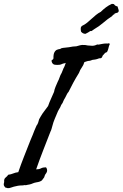

<svg xmlns="http://www.w3.org/2000/svg" viewBox="-90 -942 643 1007"><path d="M486.3 -711.9Q480.5 -699.2 480 -694.3Q479.5 -689.5 477.5 -684.6Q475.6 -679.7 475.1 -677.7Q474.6 -675.8 472.7 -671.9Q469.7 -667 466.8 -667Q463.9 -667 459 -662.1Q457 -659.2 454.1 -656.2Q451.2 -653.3 449.2 -651.4Q446.3 -646.5 445.3 -642.6Q444.3 -638.7 438.5 -636.7Q435.5 -635.7 432.1 -636.2Q428.7 -636.7 426.8 -634.8Q416 -630.9 409.2 -629.9Q402.3 -628.9 394.5 -627.9Q382.8 -623 378.9 -623Q375 -623 371.1 -622.1Q367.2 -621.1 362.8 -619.6Q358.4 -618.2 352.5 -616.2Q347.7 -599.6 338.9 -587.9Q330.1 -576.2 324.2 -559.6Q306.6 -531.2 293.5 -506.8Q280.3 -482.4 269.5 -460Q264.6 -455.1 261.2 -448.2Q257.8 -441.4 253.9 -433.6Q249 -423.8 248 -422.9Q247.1 -421.9 246.1 -419.9Q244.1 -416 242.2 -411.6Q240.2 -407.2 238.3 -402.3Q232.4 -394.5 230 -389.2Q227.5 -383.8 225.6 -378.9Q222.7 -374 219.7 -369.1Q216.8 -364.3 213.9 -358.4Q204.1 -335 196.8 -317.9Q189.5 -300.8 184.6 -281.2Q182.6 -274.4 180.2 -265.6Q177.7 -256.8 174.8 -252Q156.2 -204.1 136.7 -154.3Q117.2 -104.5 99.6 -53.7Q115.2 -53.7 125 -59.1Q134.8 -64.5 151.4 -64.5Q162.1 -49.8 153.3 -35.2Q145.5 -25.4 144.5 -20.5Q143.6 -15.6 141.6 -11.7Q135.7 -4.9 134.3 -2Q132.8 1 129.9 3.9Q121.1 11.7 99.6 14.6Q88.9 16.6 81.5 20Q74.2 23.4 65.4 25.4Q59.6 26.4 54.7 27.3Q49.8 28.3 45.9 29.3Q42 29.3 38.6 28.8Q35.2 28.3 32.2 30.3Q15.6 30.3 4.4 32.2Q-6.8 34.2 -17.6 37.1Q-25.4 39.1 -32.7 42Q-40 44.9 -48.8 44.9Q-51.8 44.9 -54.7 43.5Q-57.6 42 -61.5 42Q-64.5 39.1 -67.4 34.7Q-70.3 30.3 -70.3 25.4Q-70.3 20.5 -68.8 16.1Q-67.4 11.7 -68.4 6.8Q-68.4 -4.9 -60.1 -11.2Q-51.8 -17.6 -46.9 -25.4Q-32.2 -27.3 -21 -32.2Q-9.8 -37.1 5.9 -39.1Q19.5 -79.1 36.1 -121.1Q52.7 -163.1 68.4 -203.1Q71.3 -210.9 74.7 -218.3Q78.1 -225.6 81.1 -233.4Q85.9 -246.1 90.8 -258.3Q95.7 -270.5 101.6 -283.2Q107.4 -290 110.4 -299.8Q112.3 -304.7 112.8 -308.1Q113.3 -311.5 115.2 -316.4Q119.1 -324.2 124 -332Q128.9 -339.8 133.8 -347.7Q140.6 -357.4 147.9 -366.7Q155.3 -376 162.1 -385.7Q168.9 -405.3 177.2 -423.3Q185.5 -441.4 193.4 -460Q195.3 -472.7 201.7 -487.8Q208 -502.9 212.9 -513.7Q218.8 -524.4 222.7 -536.6Q226.6 -548.8 233.4 -559.6Q235.4 -566.4 238.3 -571.8Q241.2 -577.1 243.2 -584Q247.1 -589.8 249.5 -597.2Q252 -604.5 254.9 -612.3Q251 -610.4 247.6 -609.9Q244.1 -609.4 240.2 -608.4Q237.3 -607.4 233.4 -605.5Q229.5 -603.5 224.6 -602.5Q209 -600.6 197.3 -602.5Q184.6 -604.5 180.7 -620.1Q179.7 -627.9 184.1 -628.4Q188.5 -628.9 190.4 -635.7Q189.5 -658.2 196.3 -669.4Q203.1 -680.7 213.9 -682.6Q218.8 -684.6 222.7 -684.6Q226.6 -684.6 230.5 -688.5Q240.2 -691.4 250.5 -691.9Q260.7 -692.4 271.5 -694.3Q282.2 -696.3 292 -697.8Q301.8 -699.2 310.5 -699.2Q321.3 -702.1 330.1 -704.6Q338.9 -707 351.6 -706.1Q358.4 -706.1 364.3 -704.6Q370.1 -703.1 377 -703.1Q383.8 -703.1 390.1 -702.1Q396.5 -701.2 404.3 -703.1Q410.2 -704.1 415.5 -707Q420.9 -710 426.8 -708Q436.5 -710 446.8 -711.9Q457 -713.9 467.8 -713.9Q478.5 -712.9 478.5 -714.4Q478.5 -715.8 481.4 -714.8ZM507.8 -920.9Q511.7 -911.1 526.4 -908.2Q528.3 -900.4 531.7 -891.1Q535.2 -881.8 527.3 -876Q515.6 -873 512.7 -871.6Q509.8 -870.1 508.8 -866.2Q502 -865.2 499 -858.4Q473.6 -841.8 451.7 -822.8Q429.7 -803.7 404.3 -789.1Q393.6 -781.2 391.1 -779.8Q388.7 -778.3 383.8 -779.3Q373 -771.5 358.4 -764.6Q343.8 -764.6 335 -776.4Q333 -786.1 333.5 -793.9Q334 -801.8 340.8 -806.6Q355.5 -813.5 367.2 -823.2Q378.9 -833 390.1 -843.3Q401.4 -853.5 413.1 -863.3Q424.8 -873 438.5 -879.9Q451.2 -892.6 465.3 -903.3Q479.5 -914.1 497.1 -921.9Q501 -921.9 503.4 -920.9Q505.9 -919.9 507.8 -920.9Z"/></svg>

Font: Seaweed Script
Style: Regular
Weight: 400
Designer: Squid
Foundry: Font Diner, Inc DBA Neapolitan
Version: Version 1.000